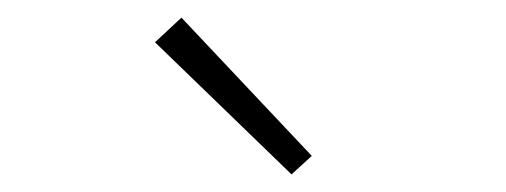

<svg xmlns="http://www.w3.org/2000/svg" viewBox="-20 -772 574 218"><path d="M311 -574 334 -595 186 -752 156 -724Z"/></svg>

Font: Source Sans Pro Light
Style: Regular
Weight: 300
Designer: Paul D. Hunt
Foundry: Adobe Systems Incorporated
Version: Version 3.006;hotconv 1.0.111;makeotfexe 2.5.65597